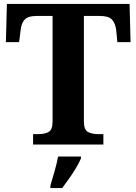

<svg xmlns="http://www.w3.org/2000/svg" viewBox="-20 -734 693 975"><path d="M148 0V-53H176Q207 -53 227 -64Q247 -75 247 -118V-653H167Q122 -653 105 -634Q88 -615 85 -582L77 -520H10L15 -714H638L643 -520H576L570 -582Q566 -615 549 -634Q532 -653 487 -653H406V-118Q406 -75 426.5 -64Q447 -53 477 -53H505V0ZM236 208Q245 178 257 136Q269 94 275 61H391V71Q382 92 366 119Q350 146 331 172.5Q312 199 296 221H236Z"/></svg>

Font: Noto Serif Myanmar
Style: Bold
Weight: 700
Designer: Ben Mitchell and the Monotype Design Team
Foundry: Monotype Imaging Inc.
Version: Version 2.106; ttfautohint (v1.8.4.7-5d5b)